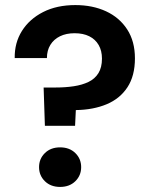

<svg xmlns="http://www.w3.org/2000/svg" viewBox="-20 -732 596 757"><path d="M157 -236 152 -387H200Q238 -387 271 -392Q304 -397 329 -409Q354 -421 368 -443.5Q382 -466 382 -501Q382 -532 369 -554.5Q356 -577 332 -589Q308 -601 274 -601Q241 -601 216.5 -589Q192 -577 178.5 -555Q165 -533 165 -503H38Q37 -563 66.5 -610Q96 -657 150 -684.5Q204 -712 277 -712Q345 -712 398 -687.5Q451 -663 481.5 -616Q512 -569 512 -502Q512 -433 482.5 -388Q453 -343 400.5 -321Q348 -299 279 -298L276 -236ZM217 5Q180 5 157 -17.5Q134 -40 134 -73Q134 -106 157 -128.5Q180 -151 217 -151Q254 -151 277 -128.5Q300 -106 300 -73Q300 -40 277 -17.5Q254 5 217 5Z"/></svg>

Font: DM Sans 11pt
Style: Bold
Weight: 700
Version: Version 4.004;gftools[0.9.30]